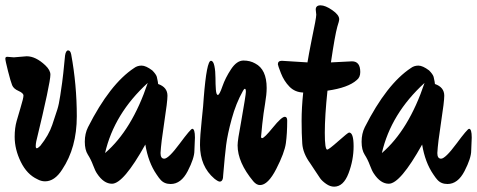

<svg xmlns="http://www.w3.org/2000/svg" viewBox="-30 -674 1789 720"><path d="M22 -459 70 -463Q104 -463 140 -429Q159 -411 159 -394Q159 -363 106 -144Q104 -134 104 -126Q104 -118 108 -118Q112 -118 121 -127Q153 -167 166 -206Q179 -245 185 -263.5Q191 -282 196 -316Q201 -350 203 -364Q206 -383 214 -466Q217 -485 225.5 -485Q234 -485 237 -470Q258 -356 258 -238Q258 -120 203 -38Q175 6 139 6Q124 6 110 -2Q71 -20 48 -67Q25 -114 25 -161Q25 -194 32.5 -220.5Q40 -247 47 -270Q58 -306 58 -315.5Q58 -325 39.5 -333Q21 -341 15.5 -354.5Q10 -368 0 -407.5Q-10 -447 -10 -454Q-10 -461 -3 -461Z M515 -132Q433 15 390 15Q359 15 334 -23Q327 -33 319 -54.5Q311 -76 299.5 -94Q288 -112 288 -142.5Q288 -173 300 -197Q382 -359 473 -419Q485 -428 501 -428Q517 -428 541 -410Q555 -396 558 -386Q563 -364 563 -359Q598 -347 598 -315Q598 -293 586 -215.5Q574 -138 572 -100Q572 -79 586 -79Q602 -79 643.5 -135Q685 -191 691 -191Q701 -191 701 -158L699 -109Q699 -81 674 -32.5Q649 16 610 16Q586 16 572 0Q567 -5 557 -20Q526 -65 515 -132ZM524 -363Q398 -248 364 -100Q465 -187 524 -363Z M1047 -222Q1047 -173 1042 -137Q1037 -101 1006 -40.5Q975 20 945 20Q932 20 920 6Q861 -65 861 -129Q861 -148 874 -216Q892 -318 892 -329.5Q892 -341 888.5 -341Q885 -341 881 -333Q855 -287 839 -228.5Q823 -170 818 -130Q813 -90 807 -18Q807 7 794 7Q788 7 774 -4Q720 -50 720 -130Q720 -164 726.5 -224Q733 -284 734 -307Q745 -446 761 -446Q770 -446 774 -426.5Q778 -407 778 -382.5Q778 -358 779.5 -338Q781 -318 787 -318Q793 -318 804 -350Q815 -382 836.5 -414.5Q858 -447 883 -447Q908 -447 927 -436Q970 -414 970 -344Q970 -320 964 -285Q958 -250 953.5 -208.5Q949 -167 949 -161.5Q949 -156 953 -156Q961 -156 993.5 -196Q1026 -236 1038 -236Q1047 -236 1047 -222Z M1211 -440 1290 -444Q1321 -444 1321 -404Q1321 -384 1308 -374Q1276 -345 1198 -334Q1188 -239 1188 -176Q1188 -113 1197 -113Q1203 -113 1239 -145Q1275 -177 1279 -177Q1296 -177 1296 -125.5Q1296 -74 1277 -24Q1258 26 1223 26Q1208 26 1193 15.5Q1178 5 1170.5 -5.5Q1163 -16 1149.5 -37Q1136 -58 1133 -62Q1106 -99 1103.5 -135.5Q1101 -172 1101 -221Q1101 -270 1107 -327Q1076 -328 1055.5 -349Q1035 -370 1023.5 -399.5Q1012 -429 1012 -433Q1012 -446 1027 -446L1123 -440Q1128 -471 1139 -526Q1156 -606 1156 -619L1154 -638Q1154 -654 1172 -654Q1190 -654 1216 -636Q1242 -618 1242 -602Q1242 -595 1235 -574Q1226 -542 1211 -440Z M1553 -132Q1471 15 1428 15Q1397 15 1372 -23Q1365 -33 1357 -54.5Q1349 -76 1337.5 -94Q1326 -112 1326 -142.5Q1326 -173 1338 -197Q1420 -359 1511 -419Q1523 -428 1539 -428Q1555 -428 1579 -410Q1593 -396 1596 -386Q1601 -364 1601 -359Q1636 -347 1636 -315Q1636 -293 1624 -215.5Q1612 -138 1610 -100Q1610 -79 1624 -79Q1640 -79 1681.5 -135Q1723 -191 1729 -191Q1739 -191 1739 -158L1737 -109Q1737 -81 1712 -32.5Q1687 16 1648 16Q1624 16 1610 0Q1605 -5 1595 -20Q1564 -65 1553 -132ZM1562 -363Q1436 -248 1402 -100Q1503 -187 1562 -363Z"/></svg>

Font: Devonshire
Style: Regular
Weight: 400
Designer: Astigmatic (AOETI)
Foundry: Astigmatic (AOETI)
Version: Version 1.001